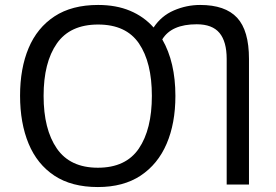

<svg xmlns="http://www.w3.org/2000/svg" viewBox="-20 -745 1115 775"><path d="M688 -358Q688 -247 652.5 -164.5Q617 -82 547.5 -36Q478 10 375 10Q269 10 199.5 -36Q130 -82 95.5 -165Q61 -248 61 -359Q61 -469 95.5 -551Q130 -633 200 -679Q270 -725 376 -725Q449 -725 505 -701.5Q561 -678 600 -634Q631 -681 682 -703Q733 -725 788 -725Q889 -725 937 -673.5Q985 -622 985 -507V0H895V-507Q895 -577 866 -612Q837 -647 774 -647Q672 -647 635 -586Q688 -494 688 -358ZM156 -358Q156 -223 209.5 -145.5Q263 -68 375 -68Q488 -68 540.5 -145.5Q593 -223 593 -358Q593 -493 541 -569.5Q489 -646 376 -646Q263 -646 209.5 -569.5Q156 -493 156 -358Z"/></svg>

Font: Noto IKEA Simplified Chinese
Style: Regular
Weight: 400
Designer: Monotype Design Team
Foundry: Monotype Imaging Inc.
Version: Version 1.100